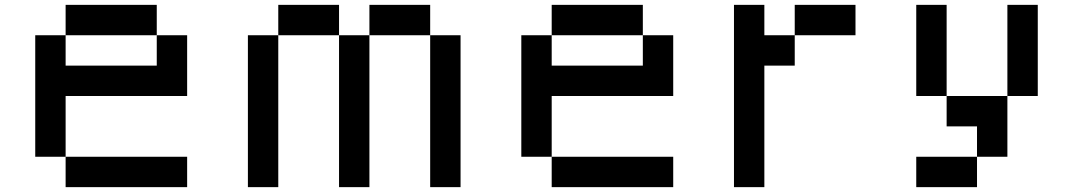

<svg xmlns="http://www.w3.org/2000/svg" viewBox="-20 -770 4415 790"><path d="M250 -750H625V-625H250ZM625 -625H750V-375H250V-125H125V-625H250V-500H625ZM250 -125H750V0H250Z M1125 -750H1375V-625H1125ZM1375 -625H1500V0H1375ZM1500 -625V-750H1750V-625ZM1750 -625H1875V0H1750ZM1125 -625V0H1000V-625Z M2250 -750H2625V-625H2250ZM2625 -625H2750V-375H2250V-125H2125V-625H2250V-500H2625ZM2250 -125H2750V0H2250Z M3000 -750H3125V-625H3250V-500H3125V0H3000ZM3250 -625V-750H3500V-625Z M3750 -750H3875V-375H3750ZM3875 -375H4125V-125H4000V-250H3875ZM4125 -375V-750H4250V-375ZM4000 -125V0H3750V-125Z"/></svg>

Font: Dogica Pixel
Style: Regular
Weight: 400
Designer: Roberto Mocci
Version: Version 001.000